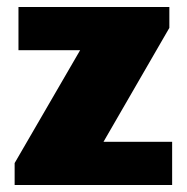

<svg xmlns="http://www.w3.org/2000/svg" viewBox="-20 -531 538 551"><path d="M466 -511H33V-387H210L22 -63V0H474V-124H277L466 -451Z"/></svg>

Font: Chivo Light
Style: Bold
Weight: 900
Designer: Hector Gatti
Foundry: Omnibus-Type
Version: Version 1.003;PS 001.003;hotconv 1.0.70;makeotf.lib2.5.58329